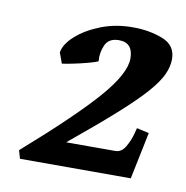

<svg xmlns="http://www.w3.org/2000/svg" viewBox="-50 -654 416 429"><g transform="rotate(10 158.5 -439.5)"><path d="M317.4 -550.8Q317.4 -534.2 309.1 -515.9Q300.8 -497.6 279.3 -473.1Q257.8 -448.7 218.5 -413.6Q179.2 -378.4 116.7 -327.1H228Q242.2 -327.1 250.7 -341.8Q259.3 -356.4 263.2 -371.1Q267.1 -385.7 267.1 -385.7L294.9 -379.4L272.9 -272.9H21.5L16.1 -291.5Q127.4 -389.2 176.5 -445.6Q225.6 -502 225.6 -536.1Q225.6 -572.3 193.4 -572.3Q170.4 -572.3 162.6 -554.7Q154.8 -537.1 156.7 -518.1Q149.9 -514.6 134 -510.5Q118.2 -506.3 101.8 -502.9Q85.4 -499.5 76.7 -498.5L67.9 -522.5Q70.8 -541.5 92.3 -560.8Q113.8 -580.1 147.5 -593.3Q181.2 -606.4 220.7 -606Q256.8 -606 287.1 -594.2Q317.4 -582.5 317.4 -550.8Z"/></g></svg>

Font: Dai Banna SIL
Style: Bold Italic
Weight: 700
Italic angle: -11°
Designer: Victor Gaultney
Foundry: SIL International
Version: Version 4.000